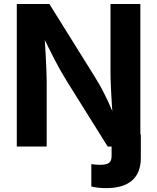

<svg xmlns="http://www.w3.org/2000/svg" viewBox="-20 -748 802 980"><path d="M65.7 -727.5H232.1L461.8 -359.2Q476.6 -335.4 489.9 -312.2Q503.2 -288.9 515.6 -263Q546.7 -201.3 572 -132.9H556.7Q553.4 -170.5 550.7 -216.9Q547.9 -260 546 -305Q544 -349.9 544 -378.3V-727.5H696.4V0H529.6L321 -333.9Q284.3 -393.7 258.5 -444.3Q243.8 -472.4 225.7 -509Q207.6 -545.6 186.9 -587.5H205.8Q210.2 -522.4 212.7 -476.8Q215.1 -432.1 216.7 -393.9Q218.3 -355.6 218.3 -334.4V0H65.7ZM489.7 93.3Q523.2 93.3 536.4 83.3Q549.6 73.3 549.6 49.5V-62.5H698.8V57.7Q698.8 134.2 654 173.2Q609.2 212.2 521.7 212.2Q477.7 212.2 446.1 203.8V89.8Q471.4 93.3 489.7 93.3Z"/></svg>

Font: Raveo Variable
Style: Regular
Weight: 400
Designer: Jakub Foglar, Rasmus Andersson (Inter)
Foundry: Jakubfoglar.com
Version: Version 1.000;Glyphs 3.2.3 (3260)